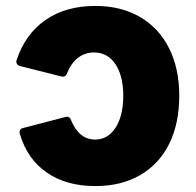

<svg xmlns="http://www.w3.org/2000/svg" viewBox="-20 -615 661 648"><path d="M47 -163Q46 -165 46 -169Q46 -180 58 -183L200 -220Q202 -221 206 -221Q216 -221 220 -209Q233 -177 253.5 -160.5Q274 -144 301 -144Q344 -144 370 -184Q396 -224 396 -292Q396 -359 369.5 -398.5Q343 -438 297 -438Q267 -438 243.5 -420Q220 -402 207 -369Q201 -353 187 -357L48 -392Q40 -394 37 -399.5Q34 -405 36 -412Q65 -500 133.5 -547.5Q202 -595 302 -595Q388 -595 452 -558Q516 -521 550.5 -452.5Q585 -384 585 -292Q585 -198 551 -129.5Q517 -61 453 -24Q389 13 302 13Q204 13 138 -32.5Q72 -78 47 -163Z"/></svg>

Font: LINE Seed Sans TH App ExtraBold
Style: Regular
Weight: 800
Designer: Dalton Maag Ltd | Thai characters by Cadson Demak Co.,Ltd.
Foundry: Dalton Maag Ltd
Version: Version 1.003